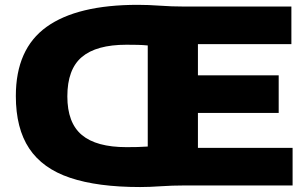

<svg xmlns="http://www.w3.org/2000/svg" viewBox="-20 -767 1274 794"><path d="M559.5 6.5Q383.5 6.5 269.8 -31.8Q156 -70 100.8 -153Q45.5 -236 45.5 -370Q45.5 -564.5 172.5 -655.8Q299.5 -747 550 -747Q593 -747 641.8 -743.5Q690.5 -740 737.5 -740H1185V-584.5H798.5V-455.5H1132.5V-300H798.5V-155.5H1190V0H739Q693 0 645.2 3.2Q597.5 6.5 559.5 6.5ZM503 -158.5Q525 -158.5 548.5 -159Q572 -159.5 591 -161V-579Q570.5 -581 549.2 -581.5Q528 -582 503 -582Q378.5 -582 318.5 -531.2Q258.5 -480.5 258.5 -368.5Q258.5 -259 318.5 -208.8Q378.5 -158.5 503 -158.5Z"/></svg>

Font: Encode Sans Expanded Expanded ExtraBold
Style: Regular
Weight: 800
Width: 7
Designer: Multiple Designers
Foundry: Impallari Type
Version: Version 3.000; ttfautohint (v1.8.3) -l 8 -r 50 -G 200 -x 14 